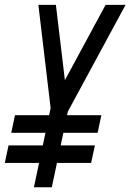

<svg xmlns="http://www.w3.org/2000/svg" viewBox="-25 -704 544 802"><path d="M37.6 -222.7H180.2L186.5 -252.4L135.3 -683.6H208.5L246.1 -369.1L416 -683.6H499.5L258.3 -237.8L254.9 -222.7H398.4L382.8 -149.4H239.7L228.5 -96.7H371.6L355.5 -23.4H212.9L191.4 78.1H116.7L138.2 -23.4H-4.9L10.7 -96.7H153.8L165 -149.4H22Z"/></svg>

Font: Anka/Coder Narrow
Style: Italic
Weight: 400
Width: 3
Italic angle: -12°
Monospace: yes
Version: Version 001.100